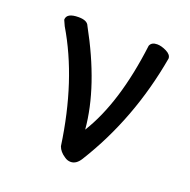

<svg xmlns="http://www.w3.org/2000/svg" viewBox="-99 -588 698 707"><g transform="rotate(20 250.0 -234.0)"><path d="M249 24Q236 24 225 16Q203 2 196 -18Q161 -265 58 -438L48 -460Q48 -487 95 -487Q129 -487 136 -468Q245 -270 259 -106Q344 -243 373 -476Q379 -492 401 -492Q418 -492 438 -482Q458 -472 458 -457Q414 -206 287 -2Q271 24 249 24Z"/></g></svg>

Font: LXGW WenKai Mono Medium
Style: Regular
Weight: 500
Monospace: yes
Designer: LXGW / Fontworks Inc.
Foundry: LXGW / Fontworks Inc.
Version: Version 1.520; June 14, 2025